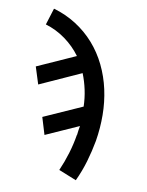

<svg xmlns="http://www.w3.org/2000/svg" viewBox="-85 -589 669 873"><g transform="rotate(10 250.0 -152.5)"><path d="M326 223 244 190Q262 149 275 106Q288 63 295 20L296 18Q297 8 298.5 -2.5Q300 -13 302 -23L150 45L126 -34L303 -113Q302 -152 294 -189.5Q286 -227 272 -262L82 -176L57 -255L233 -334Q203 -375 161 -405.5Q119 -436 69 -451L93 -528Q149 -512 197 -481.5Q245 -451 282 -409Q319 -367 344 -315.5Q369 -264 381.5 -207Q394 -150 394.5 -90Q395 -30 385 31Q376 80 362 128Q348 176 326 223Z"/></g></svg>

Font: Iosevka Term Curly Md Obl
Style: Regular
Weight: 500
Italic angle: -9°
Designer: Belleve Invis
Foundry: Belleve Invis
Version: Version 32.3.0